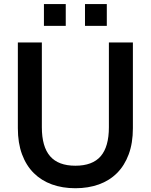

<svg xmlns="http://www.w3.org/2000/svg" viewBox="-20 -934 760 968"><path d="M408.5 -913.5H518.5V-803.5H408.5ZM201.5 -913.5H311.5V-803.5H201.5ZM360 15Q295 15 241.8 -4.2Q188.5 -23.5 150.2 -61.5Q112 -99.5 91 -156.2Q70 -213 70 -287.5V-720H191V-292.5Q191 -194.5 232.5 -146.5Q274 -98.5 360 -98.5Q446.5 -98.5 487.8 -146.5Q529 -194.5 529 -292.5V-720H650V-287.5Q650 -213 629 -156.2Q608 -99.5 570 -61.5Q532 -23.5 478.5 -4.2Q425 15 360 15Z"/></svg>

Font: Vela Sans Bd
Style: Bold
Weight: 700
Designer: Principal design: Mikhail Sharanda - project Manrope.
Design modification: Ravid Balaliev
Foundry: Mikhail Sharanda
Version: Version 1.001